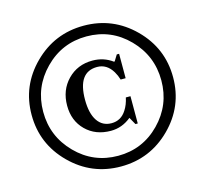

<svg xmlns="http://www.w3.org/2000/svg" viewBox="-112 -906 1109 1041"><g transform="rotate(-15 443.0 -385.0)"><path d="M162.5 -106Q46 -222 46 -385Q46 -548 162.5 -664Q279 -780 443 -780Q607 -780 723.5 -664Q840 -548 840 -385Q840 -222 723.5 -106Q607 10 443 10Q279 10 162.5 -106ZM208 -621.5Q111 -523 111 -385Q111 -247 208 -148.5Q305 -50 443 -50Q581 -50 677.5 -148.5Q774 -247 774 -385Q774 -523 677.5 -621.5Q581 -720 443 -720Q305 -720 208 -621.5ZM245 -384Q245 -471 300.5 -528Q356 -585 440 -585Q503 -585 552 -549H556L577 -583H590V-446H562Q555 -470 542 -492Q510 -545 456 -545Q347 -545 347 -390Q347 -313 375 -271.5Q403 -230 454 -230Q507 -230 537 -277Q556 -306 564 -345H590V-192H577L554 -233Q503 -191 440 -191Q354 -191 299.5 -245Q245 -299 245 -384Z"/></g></svg>

Font: Libre Caslon Text
Style: Bold
Weight: 700
Designer: Pablo Impallari, Rodrigo Fuenzalida
Foundry: Pablo Impallari, Rodrigo Fuenzalida
Version: Version 1.002